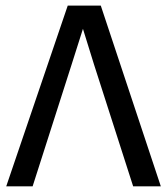

<svg xmlns="http://www.w3.org/2000/svg" viewBox="-20 -658 590 678"><path d="M2 0H95.2L232.9 -430.2L272.9 -556.2L312 -430.2L450.2 0H547.9L335.9 -638.2H219.2Z"/></svg>

Font: CodeNewRoman Nerd Font Mono
Style: Regular
Weight: 400
Monospace: yes
Designer: Sam Radian
Foundry: Code New Roman
Version: Version 2.00 November 29, 2014;Nerd Fonts 3.2.1